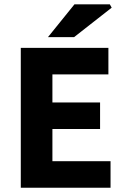

<svg xmlns="http://www.w3.org/2000/svg" viewBox="-20 -875 588 895"><path d="M76.9 0V-651.8H485.3V-528.2H224.3V-397.3H446.5V-273.7H224.3V-123.6H495.3V0ZM203.5 -701.8 327 -854.7H492L500.6 -839.2L325.2 -701.8Z"/></svg>

Font: Source Sans 3 VF
Style: Regular
Weight: 200
Designer: Paul D. Hunt
Foundry: Adobe
Version: Version 3.046;hotconv 1.0.118;makeotfexe 2.5.65603